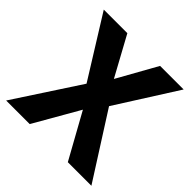

<svg xmlns="http://www.w3.org/2000/svg" viewBox="-181 -854 1008 1008"><g transform="rotate(45 322.5 -350.0)"><path d="M449 -700 326 -480 206 -700H31L242 -361L6 0H181L325 -251L464 0H639L409 -361L624 -700Z"/></g></svg>

Font: Jost SemiBold
Style: Regular
Weight: 600
Version: Version 3.710